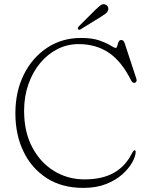

<svg xmlns="http://www.w3.org/2000/svg" viewBox="-20 -899 721 936"><path d="M641.5 -159Q641 -137 624.5 -107.2Q608 -77.5 576.2 -49Q544.5 -20.5 497 -1.8Q449.5 17 386 17Q282.5 17 208.5 -30.2Q134.5 -77.5 94.8 -159.8Q55 -242 55 -346.5Q55 -452.5 96.2 -535.5Q137.5 -618.5 209.8 -666.2Q282 -714 375 -714Q429 -714 463.8 -702Q498.5 -690 517.8 -677.8Q537 -665.5 543.5 -665.5Q549.5 -665.5 551.8 -675.2Q554 -685 557.8 -694.5Q561.5 -704 571.5 -704Q582.5 -704 587.5 -689L645 -514.5Q647.5 -507 644.2 -501Q641 -495 634 -495Q625.5 -495 619 -507.5Q572.5 -600.5 510.2 -642.2Q448 -684 363 -684Q308.5 -684 260.5 -659.8Q212.5 -635.5 176 -591.8Q139.5 -548 118.5 -488.5Q97.5 -429 97.5 -359Q97.5 -256 137.2 -181Q177 -106 243.8 -65.2Q310.5 -24.5 392 -24.5Q478.5 -24.5 535 -56.5Q591.5 -88.5 622 -149.5Q625 -155.5 628.8 -161Q632.5 -166.5 636 -166.5Q641.5 -166.5 641.5 -159ZM444 -850Q460 -865.5 470.8 -873.5Q481.5 -881.5 493.5 -877Q502.5 -873.5 506.2 -865.2Q510 -857 506.5 -848.5Q503.5 -839 494 -832Q484.5 -825 472.5 -817.5L372 -755.5Q365 -751.5 360.5 -757Q358 -760 359.8 -763.8Q361.5 -767.5 364 -770.5Z"/></svg>

Font: Fraunces 9pt SuperSoft Thin
Style: Regular
Weight: 100
Version: Version 1.000;[b76b70a41]